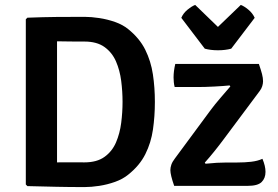

<svg xmlns="http://www.w3.org/2000/svg" viewBox="-20 -756 1130 781"><path d="M610 -341.5Q610 -283 602.2 -229.2Q594.5 -175.5 571.2 -129Q548 -82.5 501.5 -45.5Q479.5 -27.5 448 -16.2Q416.5 -5 383.8 0Q351 5 324 5Q261.5 5 209.2 3.8Q157 2.5 91.5 1L85 -5.5V-677.5L91.5 -684Q156.5 -686.5 209 -687Q261.5 -687.5 324 -687.5Q351 -687.5 384 -682.5Q417 -677.5 448.2 -666.5Q479.5 -655.5 501.5 -637.5Q547.5 -600.5 570.8 -553.8Q594 -507 602 -453.2Q610 -399.5 610 -341.5ZM478.5 -341.5Q478.5 -384 473 -427Q467.5 -470 451.8 -506.2Q436 -542.5 405 -564.8Q374 -587 323.5 -587Q294.5 -587 268.8 -587.2Q243 -587.5 212 -588V-95.5Q243 -96 268.8 -95.8Q294.5 -95.5 323.5 -95.5Q374 -95.5 405 -117.8Q436 -140 451.8 -176.5Q467.5 -213 473 -256.2Q478.5 -299.5 478.5 -341.5ZM837 -308.5Q854.5 -332 876.8 -357.8Q899 -383.5 917 -404.5L914 -408.5Q890 -406 852 -404Q814 -402 784.5 -402H690.5Q688 -411.5 687 -422Q686 -432.5 686 -441Q686 -466.5 693 -496H1033Q1041.5 -471.5 1045.8 -455Q1050 -438.5 1050 -425.5Q1050 -416.5 1046.8 -405.8Q1043.5 -395 1036.5 -386L889.5 -189Q872.5 -166 852 -140.5Q831.5 -115 813 -94.5L816 -90Q839 -92.5 861.8 -93.8Q884.5 -95 903 -95H945.5Q975 -95 1001.5 -98Q1028 -101 1047.5 -110Q1060 -80.5 1060 -57Q1060 -31 1044.2 -15.5Q1028.5 0 988 0H688.5Q673 -44.5 673 -64Q673 -74.5 677 -86.2Q681 -98 691.5 -111.5ZM813 -558 717.5 -683.5Q725.5 -702.5 743 -716.8Q760.5 -731 774 -736L866.5 -646.5L959.5 -736Q973 -731 990.2 -716.8Q1007.5 -702.5 1016 -683.5L920.5 -558Q896.5 -551.5 866.5 -551.5Q837 -551.5 813 -558Z"/></svg>

Font: Signika Negative SC SemiBold
Style: Regular
Weight: 600
Designer: Anna Giedryś
Foundry: Anna Giedryś
Version: Version 2.000; ttfautohint (v1.8.3) -l 8 -r 50 -G 200 -x 9 -